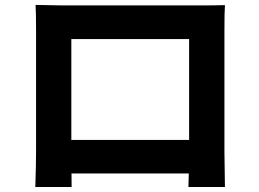

<svg xmlns="http://www.w3.org/2000/svg" viewBox="-20 -733 1040 772"><path d="M231.4 -711.2H783.8Q847 -711.2 884.4 -712.4Q882.4 -681.6 882.4 -612.2V-123Q883.2 -47.2 884.4 18.8H737.6Q740.4 -60.8 740.4 -121.6V-576H266.8V-121.6Q267.6 -48.8 268 18.8H122Q125 -70.6 125 -124.6V-612.2Q125 -684 123 -713.2Q177.2 -712 231.4 -711.2ZM194.4 -35.4V-170.4H792.6V-35.4Z"/></svg>

Font: 寒蝉端黑体 Light
Style: Regular
Weight: 300
Designer: ChillDuanSans {Warren2060}; 
Source Han Sans {Ryoko NISHIZUKA 西塚涼子 (kana, bopomofo & ideographs); Paul D. Hunt (Latin, G
Foundry: ChillType&Adobe
Version: Version 1.300;Glyphs 3.3 (3306)